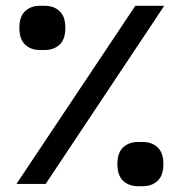

<svg xmlns="http://www.w3.org/2000/svg" viewBox="-20 -636 620 664"><path d="M448 -616H548L138 0H37ZM386 -69Q386 -108 406 -126.5Q426 -145 457 -145H474Q505 -145 525 -126.5Q545 -108 545 -69Q545 -29 525 -10.5Q505 8 474 8H457Q426 8 406 -10.5Q386 -29 386 -69ZM47 -540Q47 -579 67 -597.5Q87 -616 118 -616H135Q166 -616 186 -597.5Q206 -579 206 -540Q206 -500 186 -481.5Q166 -463 135 -463H118Q87 -463 67 -481.5Q47 -500 47 -540Z"/></svg>

Font: IBM Plex Sans Arabic Medm
Style: Regular
Weight: 500
Designer: Mike Abbink, Paul van der Laan, Pieter van Rosmalen, Wael Morcos, Khajak Apelian
Foundry: Bold Monday
Version: Version 1.005